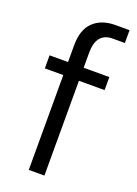

<svg xmlns="http://www.w3.org/2000/svg" viewBox="-145 -819 625 879"><g transform="rotate(20 167.0 -379.5)"><path d="M23.4 -461.9Q23.4 -477.5 23.4 -525.4Q45.9 -525.4 113.3 -525.4Q113.3 -545.9 113.3 -606.4Q113.3 -683.6 152.3 -720.7Q191.4 -758.8 259.8 -758.8Q282.2 -758.8 328.1 -758.8Q328.1 -743.2 328.1 -696.3Q313.5 -696.3 269.5 -696.3Q189.5 -696.3 189.5 -598.6Q189.5 -574.2 189.5 -525.4Q220.7 -525.4 314.5 -525.4Q314.5 -509.8 314.5 -461.9Q283.2 -461.9 189.5 -461.9Q189.5 -346.7 189.5 0Q169.9 0 113.3 0Q113.3 -115.2 113.3 -461.9Q90.8 -461.9 23.4 -461.9Z"/></g></svg>

Font: Gothic A1
Style: Regular
Weight: 400
Designer: HanYang I&C Co.,Ltd.
Version: Version 2.50